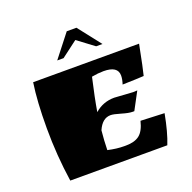

<svg xmlns="http://www.w3.org/2000/svg" viewBox="-120 -793 912 913"><g transform="rotate(-20 335.5 -336.5)"><path d="M415 -299 509 -293Q523 -293 530 -294L483 -206H474Q455 -206 420 -216.5Q385 -227 370 -227Q328 -227 305 -174Q300 -124 299 -76Q343 -66 381 -66H390Q434 -66 458.5 -85Q483 -104 495 -153L615 -148Q598 -57 575 0H84Q64 -135 64 -271.5Q64 -408 78 -500H614Q590 -377 582 -348Q552 -346 474 -344Q482 -368 482 -387Q482 -435 410 -435Q383 -435 350 -429Q327 -329 316 -262Q358 -299 415 -299ZM221 -558 311 -673H360L450 -558H418L335 -620L253 -558Z"/></g></svg>

Font: Ruslan Display
Style: Regular
Weight: 400
Version: Version 1.000